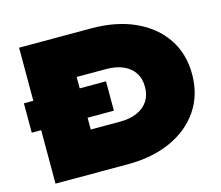

<svg xmlns="http://www.w3.org/2000/svg" viewBox="-105 -887 1176 1023"><g transform="rotate(-15 483.0 -375.0)"><path d="M28 -457H481V-295H28ZM478 -750Q615 -750 717.5 -703.5Q820 -657 877 -573Q934 -489 934 -375Q934 -262 877 -177.5Q820 -93 717.5 -46.5Q615 0 478 0H80V-750ZM336 -115 220 -230H498Q553 -230 592.5 -247.5Q632 -265 653 -297.5Q674 -330 674 -375Q674 -421 653 -453Q632 -485 592.5 -502.5Q553 -520 498 -520H220L336 -635Z"/></g></svg>

Font: Unbounded Black
Style: Regular
Weight: 900
Designer: Luke Prowse, Jean-Baptiste Morizot, Fátima Lázaro, Florian Runge
Foundry: NaN
Version: Version 1.701;gftools[0.9.28.dev5+ged2979d]